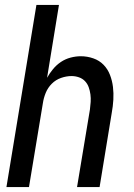

<svg xmlns="http://www.w3.org/2000/svg" viewBox="-20 -755 540 775"><path d="M6 0 127 -735H218L170 -441Q180 -459 194 -476Q208 -493 226 -505Q244 -517 265 -522.5Q286 -528 306 -528Q332 -528 356.5 -519.5Q381 -511 398 -493.5Q415 -476 424 -452.5Q433 -429 436 -404Q439 -379 437.5 -352.5Q436 -326 431 -299L382 0H291L343 -313Q345 -328 346 -343.5Q347 -359 345 -374Q343 -389 338 -403Q333 -417 323 -427.5Q313 -438 298.5 -443Q284 -448 269 -448Q248 -448 226.5 -440.5Q205 -433 189 -417Q173 -401 164.5 -380Q156 -359 153 -338L97 0Z"/></svg>

Font: Iosevka Medium Oblique
Style: Regular
Weight: 500
Italic angle: -9°
Monospace: yes
Designer: Belleve Invis
Foundry: Belleve Invis
Version: Version 32.5.0; ttfautohint (v1.8.4)